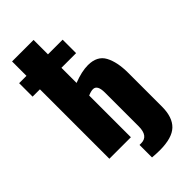

<svg xmlns="http://www.w3.org/2000/svg" viewBox="-305 -882 1130 1130"><g transform="rotate(-45 259.5 -317.5)"><path d="M299 175Q272 175 237 172V68H251Q311 68 311 -13V-294Q311 -358 275 -358Q258 -358 233 -347V0H54V-578H-7V-690H54V-810H233V-690H355V-578H233V-452Q302 -479 354 -479Q431 -479 460.5 -424Q490 -369 490 -278V2Q490 90 446 132.5Q402 175 299 175Z"/></g></svg>

Font: Oswald Heavy
Style: Regular
Weight: 400
Designer: Vernon Adams
Foundry: Vernon Adams
Version: Version 4.101